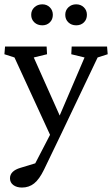

<svg xmlns="http://www.w3.org/2000/svg" viewBox="-24 -632 511 875"><path d="M168.9 -516.6Q147 -516.6 132.6 -530Q118.2 -543.5 118.2 -564.5Q118.2 -585 132.6 -598.6Q147 -612.3 168.9 -612.3Q189.5 -612.3 203.1 -598.6Q216.8 -585 216.8 -564.5Q216.8 -543.5 203.1 -530Q189.5 -516.6 168.9 -516.6ZM273.4 -564.5Q273.4 -585 287.6 -598.6Q301.8 -612.3 323.2 -612.3Q344.2 -612.3 358.2 -598.6Q372.1 -585 372.1 -564.5Q372.1 -543.5 358.4 -530Q344.7 -516.6 323.2 -516.6Q301.8 -516.6 287.6 -530Q273.4 -543.5 273.4 -564.5ZM463.9 -419.9 466.8 -384.8 420.9 -370.1 254.9 -21.5 176.8 140.6Q155.3 185.1 131.6 203.9Q107.9 222.7 76.2 222.7Q51.8 222.7 36.6 211.2Q21.5 199.7 21.5 180.7Q21.5 147 69.3 132.8L136.7 112.3L204.1 -17.6L42 -370.1L-3.9 -384.8L-1 -419.9H188.5L190.4 -384.8L129.9 -370.1L248 -105.5L361.3 -370.1L300.8 -384.8L302.7 -419.9Z"/></svg>

Font: Crimson Pro
Style: Regular
Weight: 400
Designer: Jacques Le Bailly
Foundry: Baron von Fonthausen
Version: Version 1.003